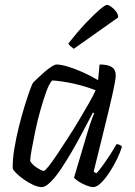

<svg xmlns="http://www.w3.org/2000/svg" viewBox="-20 -763 549 783"><path d="M151 0Q135 0 115.5 -9Q96 -18 77.5 -31Q59 -44 46.5 -56.5Q34 -69 32 -75Q31 -112 38.5 -157Q46 -202 57.5 -248Q69 -294 81 -332.5Q93 -371 102.5 -397Q112 -423 116 -427Q122 -433 134.5 -445Q147 -457 162 -470Q177 -483 190.5 -491.5Q204 -500 211 -500Q228 -500 256.5 -491.5Q285 -483 317.5 -468.5Q350 -454 380 -436L386 -500Q420 -500 436 -489.5Q452 -479 452 -456Q452 -439 440 -384.5Q428 -330 407.5 -247.5Q387 -165 362 -63L373 -56Q382 -65 397 -85.5Q412 -106 428 -130.5Q444 -155 455 -175Q463 -175 469.5 -171.5Q476 -168 477 -164Q471 -143 457.5 -115Q444 -87 427 -61Q410 -35 392.5 -17.5Q375 0 360 0Q349 0 331.5 -7Q314 -14 299.5 -23.5Q285 -33 282 -39L334 -214Q340 -235 346 -253Q352 -271 357 -284Q362 -297 364 -301L359 -304Q341 -270 319.5 -229Q298 -188 274.5 -147.5Q251 -107 228.5 -73.5Q206 -40 185.5 -20Q165 0 151 0ZM159 -66Q163 -66 178 -84.5Q193 -103 213.5 -134Q234 -165 258 -202Q282 -239 304 -276Q326 -313 344 -344.5Q362 -376 370 -395Q329 -411 282.5 -421.5Q236 -432 193 -435Q181 -423 169 -390Q157 -357 145 -314.5Q133 -272 124 -229Q115 -186 109 -152.5Q103 -119 103 -106Q112 -91 131.5 -78.5Q151 -66 159 -66ZM281 -564Q275 -568 267.5 -574.5Q260 -581 259 -586Q296 -633 329 -668Q362 -703 385.5 -723Q409 -743 416 -743Q423 -743 433.5 -735.5Q444 -728 453 -716.5Q462 -705 462 -692Z"/></svg>

Font: Texturina Medium 12pt ExtraLight
Style: Italic
Weight: 250
Italic angle: -11°
Version: Version 1.002